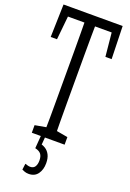

<svg xmlns="http://www.w3.org/2000/svg" viewBox="-200 -867 792 1174"><g transform="rotate(20 196.0 -280.0)"><path d="M83.5 0V-49.3L182.6 -66.9H198.2L296.9 -49.3V0ZM154.8 0Q156.2 -61 156.5 -122.1Q156.7 -183.1 156.7 -246.1Q156.7 -309.1 156.7 -371.6V-430.7Q156.7 -493.2 156.7 -555.4Q156.7 -617.7 156.2 -680.2Q155.8 -742.7 154.8 -803.2H225.1Q224.1 -743.2 223.6 -681.2Q223.1 -619.1 223.1 -556.6Q223.1 -494.1 223.1 -430.7V-371.6Q223.1 -310.5 223.1 -248.3Q223.1 -186 223.6 -123.8Q224.1 -61.5 225.1 0ZM-8.3 -589.8 -2.4 -803.2H382.3L388.2 -589.8H347.7L326.7 -803.2L358.4 -743.2H21.5L54.2 -803.2L32.7 -589.8ZM135.7 81.5 144 -24.9H170.9L163.1 70.8L148.9 43.9Q170.4 46.4 189 57.9Q207.5 69.3 218.8 90.8Q230 112.3 230 146Q230 187 210 215.1Q189.9 243.2 150.9 243.2Q135.7 243.2 124.5 239Q113.3 234.9 106.4 231.4L111.3 191.9Q120.6 194.3 128.2 196.8Q135.7 199.2 145 199.2Q166 199.2 175.8 184.1Q185.5 168.9 185.5 144Q185.5 116.7 174.1 102.1Q162.6 87.4 135.7 81.5Z"/></g></svg>

Font: Scarab Serif
Style: Condensed
Weight: 400
Designer: John Roberts
Foundry: Scarab
Version: 1.0